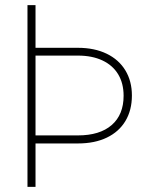

<svg xmlns="http://www.w3.org/2000/svg" viewBox="-20 -727 600 747"><path d="M118.2 -707V-541H283.2Q347.2 -541 394.8 -518.1Q442.4 -495.1 467.8 -453.1Q493.2 -411.1 493.2 -355.5Q493.2 -298.3 468 -256.3Q442.9 -214.4 395.8 -191.7Q348.6 -168.9 283.2 -168.9H118.2V0H86.9V-707ZM283.2 -200.2Q368.2 -200.2 414.6 -240.5Q460.9 -280.8 460.9 -354.5Q460.9 -402.8 439.7 -438Q418.5 -473.1 378.4 -491.9Q338.4 -510.7 283.2 -510.7H118.2V-200.2Z"/></svg>

Font: Pretendard GOV Thin
Style: Regular
Weight: 100
Designer: Base glyphs from Inter by Rasmus Andersson; Hangeul glyphs from Noto Sans CJK(Source Han Sans) by Jang Soo-young and Kan
Foundry: Kil Hyung-jin
Version: Version 1.309